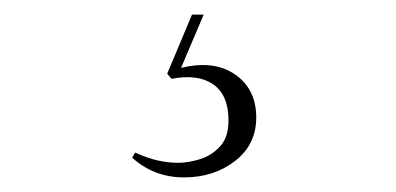

<svg xmlns="http://www.w3.org/2000/svg" viewBox="-20 -24 543 263"><path d="M259 -4 228 69Q273 58 302 78Q331 98 331 137Q331 174 302 196.5Q273 219 232 219Q191 219 161 192L165 185Q183 193 197 196Q211 199 224 199Q238 199 254 194Q270 189 281.5 176.5Q293 164 293 141Q293 106 272 91.5Q251 77 215 84L209 77L243 -4Z"/></svg>

Font: Literata 72pt ExtraLight
Style: Italic
Weight: 200
Italic angle: -2°
Designer: Latin by Veronika Burian and Jose Scaglione. Greek by Irene Vlachou. Cyrillic by Vera Evstafieva
Foundry: TypeTogether
Version: Version 3.002